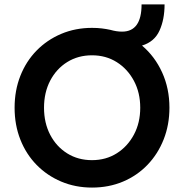

<svg xmlns="http://www.w3.org/2000/svg" viewBox="-20 -838 833 868"><path d="M396 10Q321 10 257 -17Q193 -44 145.5 -92.5Q98 -141 72 -207Q46 -273 46 -351Q46 -429 72 -495Q98 -561 145.5 -609.5Q193 -658 257 -685Q321 -712 396 -712Q420 -712 440.5 -709.5Q461 -707 479 -703Q493 -699 506 -697Q519 -695 532 -695Q620 -695 620 -818H724Q724 -750 701 -699.5Q678 -649 622 -632Q680 -583 713 -510.5Q746 -438 746 -351Q746 -274 720 -208Q694 -142 647 -93Q600 -44 536 -17Q472 10 396 10ZM396 -114Q459 -114 508 -145Q557 -176 585.5 -229.5Q614 -283 614 -351Q614 -419 585.5 -472.5Q557 -526 508 -557Q459 -588 396 -588Q333 -588 284 -557.5Q235 -527 207 -473.5Q179 -420 179 -351Q179 -282 207 -228.5Q235 -175 284 -144.5Q333 -114 396 -114Z"/></svg>

Font: Lexend Deca Medium
Style: Regular
Weight: 500
Designer: Bonnie Shaver-Troup, Thomas Jockin
Foundry: Lexend
Version: Version 1.008; ttfautohint (v1.8.4.7-5d5b)